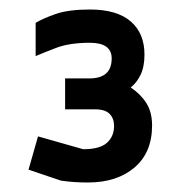

<svg xmlns="http://www.w3.org/2000/svg" viewBox="-20 -824 380 404"><path d="M165 -440Q134 -440 108 -444L40 -467L60 -537L155 -510Q190 -510 205 -523.5Q220 -537 220 -559Q220 -575 210.5 -584.5Q201 -594 180 -594H117V-659H168Q215 -659 215 -701Q215 -734 169 -734Q126 -734 97.5 -723Q69 -712 55 -706V-776Q70 -785 97 -794.5Q124 -804 169 -804Q226 -804 255 -779Q284 -754 284 -709Q284 -683 275.5 -666Q267 -649 255 -640Q276 -626 288 -607Q300 -588 300 -560Q300 -503 263 -471.5Q226 -440 165 -440Z"/></svg>

Font: Rowdies Light
Style: Regular
Weight: 300
Designer: Jaikishan Patel
Version: Version 1.000; ttfautohint (v1.8.3)